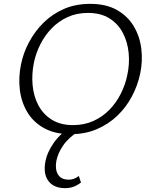

<svg xmlns="http://www.w3.org/2000/svg" viewBox="-20 -687 783 996"><path d="M347 9Q266 9 210 -21.5Q154 -52 122.5 -104Q91 -156 83 -220.5Q75 -285 89 -353Q101 -413 131 -469Q161 -525 206 -569.5Q251 -614 311.5 -640.5Q372 -667 448 -667Q530 -667 586 -635.5Q642 -604 673.5 -551.5Q705 -499 713 -434.5Q721 -370 707 -304Q694 -243 664 -186.5Q634 -130 588.5 -86.5Q543 -43 482.5 -17Q422 9 347 9ZM359 -38Q417 -38 464.5 -59.5Q512 -81 547.5 -117.5Q583 -154 606.5 -200.5Q630 -247 640 -296Q653 -354 647.5 -411.5Q642 -469 617.5 -516Q593 -563 548 -591.5Q503 -620 436 -620Q378 -620 331 -598.5Q284 -577 248.5 -540.5Q213 -504 189.5 -457.5Q166 -411 156 -362Q144 -304 149 -246.5Q154 -189 178.5 -142Q203 -95 248 -66.5Q293 -38 359 -38ZM318 289Q260 289 232 253Q204 217 215 154Q224 103 259.5 53Q295 3 357 -36L391 -8Q337 25 308 67Q279 109 272 150Q265 192 281 218.5Q297 245 337 245Q352 245 364.5 240Q377 235 389 226L400 260Q380 275 360.5 282Q341 289 318 289Z"/></svg>

Font: Ysabeau Infant Light
Style: Italic
Weight: 300
Italic angle: -12°
Designer: Christian Thalmann (Catharsis Fonts)
Version: Version 2.001;gftools[0.9.30]; featfreeze: ss01,ss02,lnum